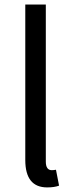

<svg xmlns="http://www.w3.org/2000/svg" viewBox="-20 -816 324 849"><path d="M188.5 12.7Q91.8 12.7 91.8 -108.4V-795.9H182.6V-101.6Q182.6 -63.5 209 -63.5Q217.8 -63.5 227.5 -65.4L241.2 4.9Q220.7 12.7 188.5 12.7Z"/></svg>

Font: Bpmf Zihi Sans Regular
Style: Regular
Weight: 400
Foundry: But Ko
Version: Version 1.320